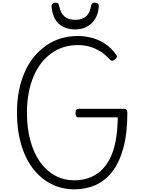

<svg xmlns="http://www.w3.org/2000/svg" viewBox="-20 -1422 1111 1461"><path d="M545 19Q447 18 367 -23.5Q287 -65 229 -142Q171 -219 140 -326Q109 -433 109 -565Q109 -653 124 -730Q139 -807 167.5 -872Q196 -937 237 -987.5Q278 -1038 329 -1074Q380 -1110 441 -1129Q502 -1148 571 -1148Q627 -1148 679.5 -1134Q732 -1120 778.5 -1089.5Q825 -1059 863 -1007Q872 -996 869 -988Q866 -980 856 -971Q843 -960 834.5 -959.5Q826 -959 817 -968Q783 -1005 745 -1029.5Q707 -1054 664 -1066.5Q621 -1079 571 -1079Q516 -1079 465.5 -1063.5Q415 -1048 371.5 -1017Q328 -986 293.5 -941.5Q259 -897 235 -839.5Q211 -782 198 -714Q185 -646 185 -565Q185 -445 211.5 -350Q238 -255 286 -188Q334 -121 400 -85.5Q466 -50 545 -50Q602 -50 652.5 -67Q703 -84 743.5 -119Q784 -154 814 -210.5Q844 -267 859.5 -346Q875 -425 876 -529H578Q566 -529 560.5 -536.5Q555 -544 555 -561Q555 -580 560.5 -587Q566 -594 578 -594H924Q938 -594 943.5 -587Q949 -580 949 -562Q949 -408 919 -297.5Q889 -187 835 -117Q781 -47 707 -14Q633 19 545 19ZM552 -1198Q474 -1198 426 -1242.5Q378 -1287 372 -1377Q372 -1387 380 -1394.5Q388 -1402 404 -1402Q417 -1402 422.5 -1395.5Q428 -1389 430 -1377Q441 -1322 470.5 -1296.5Q500 -1271 552 -1271Q604 -1271 634 -1296.5Q664 -1322 673 -1377Q676 -1389 681 -1395.5Q686 -1402 700 -1402Q716 -1402 724 -1394.5Q732 -1387 732 -1377Q729 -1319 704.5 -1279Q680 -1239 641 -1218.5Q602 -1198 552 -1198Z"/></svg>

Font: Playwrite CL Light
Style: Regular
Weight: 300
Designer: Veronika Burian, José Scaglione
Foundry: TypeTogether
Version: Version 1.002